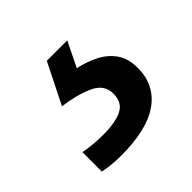

<svg xmlns="http://www.w3.org/2000/svg" viewBox="-80 -73 385 385"><g transform="rotate(-45 112.5 120.0)"><path d="M212 139Q212 187 175 213.5Q138 240 64 240Q49 240 35.5 238.5Q22 237 14 235V180Q23 182 38 183.5Q53 185 67 185Q103 185 122 175.5Q141 166 141 141Q141 115 114.5 103Q88 91 50 86L93 0H151L125 53Q149 58 169 68.5Q189 79 200.5 96Q212 113 212 139Z"/></g></svg>

Font: Noto Sans Gujarati
Style: Regular
Weight: 400
Designer: Jelle Bosma - Monotype Design Team, Universal Thirst
Foundry: Monotype Imaging Inc.
Version: Version 2.102